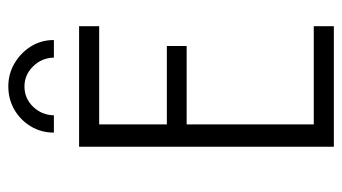

<svg xmlns="http://www.w3.org/2000/svg" viewBox="-204 -635 839 471"><g transform="rotate(-90 215.5 -399.5)"><path d="M91 0V-625H386.8V-575.7H145.8V-409.7H338.2V-361.1H145.8V-49.3H386.8V0ZM125.7 -686.8Q125.7 -718.1 141 -743.4Q156.2 -768.8 181.9 -783.7Q207.6 -798.6 238.9 -798.6Q270.1 -798.6 295.8 -783.3Q321.5 -768.1 337.2 -743.1Q352.8 -718.1 352.8 -686.8H309.7Q309 -716.7 288.2 -737.8Q267.4 -759 238.9 -759Q209.7 -759 189.2 -737.8Q168.8 -716.7 168.1 -686.8Z"/></g></svg>

Font: Afacad Flux Light
Style: Regular
Weight: 300
Designer: Kristian Moeller
Foundry: Dicotype
Version: Version 1.100